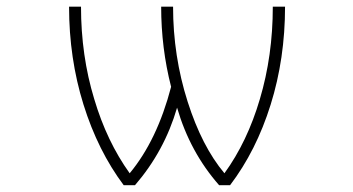

<svg xmlns="http://www.w3.org/2000/svg" viewBox="-20 -544 1040 566"><path d="M362.3 -33.2Q443.4 -130.9 484.4 -288.1Q455.1 -402.3 455.1 -524.4H490.2Q490.2 -378.9 533.2 -244.1Q575.2 -112.3 641.6 -33.2Q709 -126 746.1 -252Q784.2 -379.9 784.2 -524.4H820.3Q820.3 -371.1 777.8 -235.4Q735.4 -99.6 658.2 2H626Q540 -95.7 502 -226.6Q464.8 -98.6 377.9 2H344.7Q268.6 -99.6 226.1 -235.8Q183.6 -372.1 183.6 -524.4H218.8Q218.8 -379.9 257.8 -252Q294.9 -127 362.3 -33.2Z"/></svg>

Font: Gen Shin Gothic Monospace ExtraLight
Style: Regular
Weight: 200
Designer: [Source Han Sans]
Ryoko NISHIZUKA  (kana & ideographs); Paul D. Hunt (Latin, Greek & Cyrillic); Wenlong ZHANG  (bopomofo
Version: Version 1.002.20150607